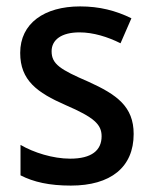

<svg xmlns="http://www.w3.org/2000/svg" viewBox="-20 -569 476 599"><path d="M397 -151C397 -237 344 -274 256 -314C168 -352 141 -369 141 -409C141 -445 172 -468 228 -468C271 -468 316 -454 356 -434L390 -512C341 -536 290 -549 230 -549C118 -549 43 -496 43 -404C43 -318 96 -280 185 -241C273 -203 297 -181 297 -144C297 -100 266 -74 199 -74C145 -74 85 -93 44 -117V-22C85 -1 134 10 201 10C325 10 397 -47 397 -151Z"/></svg>

Font: Noto Sans Lao Looped SemiCondensed Medium
Style: Regular
Weight: 500
Width: 4
Designer: Mark Frömberg, Ben Mitchell
Foundry: The Fontpad Ltd
Version: Version 1.002